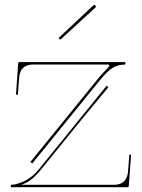

<svg xmlns="http://www.w3.org/2000/svg" viewBox="-20 -778 590 798"><path d="M223.6 -620.1 367.7 -755.4Q372.1 -759.8 376 -755.4Q380.9 -751 377 -747.1L230.5 -612.8ZM106.4 -105 386.7 -450.2Q396.5 -462.4 409.2 -475.8Q421.9 -489.3 428.2 -496.1Q434.6 -502.9 434.6 -505.9Q434.6 -509.8 426.8 -509.8H117.7Q64 -509.8 59.6 -455.6L54.2 -384.3L46.4 -384.8L55.7 -515.6Q55.7 -520 60.5 -520H501V-509.8Q468.3 -509.8 445.8 -494.6Q423.3 -479.5 394.5 -443.8L114.3 -98.6ZM430.2 -415Q346.2 -314.5 320.8 -283.2L148.9 -71.3Q132.3 -50.8 116.9 -37.8Q101.6 -24.9 92.5 -20.3Q83.5 -15.6 68.4 -9.8H453.6Q480 -9.8 495.1 -23.9Q510.3 -38.1 512.2 -65.4L517.6 -135.7L524.9 -134.3L515.1 -4.4Q515.1 0 509.8 0H24.9L25.4 -9.8Q47.4 -9.8 80.8 -25.1Q114.3 -40.5 143.1 -76.2L423.3 -421.9Z"/></svg>

Font: ZnikomitNo25
Style: Regular
Weight: 100
Designer: gluk
Foundry: gluk
Version: Version 0.56